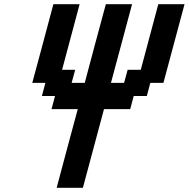

<svg xmlns="http://www.w3.org/2000/svg" viewBox="-20 -895 899 915"><path d="M250 0H375Q392.1 -62.5 425.3 -187.5Q458.5 -312.5 475.6 -375H600.6L617.2 -437.5H679.7L696.3 -500H758.8Q775.9 -562.5 809.1 -687.5Q842.3 -812.5 859.4 -875H734.4L650.9 -562.5H588.4L571.3 -500H508.8Q525.4 -562.5 559.1 -687.5Q592.8 -812.5 609.4 -875H484.4Q467.3 -812.5 433.8 -687.5Q400.4 -562.5 383.8 -500H321.3L338.4 -562.5H275.9L359.4 -875H234.4Q217.8 -812.5 184.3 -687.5Q150.9 -562.5 133.8 -500H196.3L179.7 -437.5H242.2L225.6 -375H350.6Q333.5 -312.5 300 -187.5Q266.6 -62.5 250 0Z"/></svg>

Font: Faithful 32x
Style: Oblique
Weight: 400
Foundry: Faithful Resource Pack
Version: Version 1.0; January 27, 2023